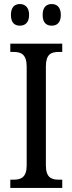

<svg xmlns="http://www.w3.org/2000/svg" viewBox="-20 -930 358 950"><path d="M236 -803C260 -803 281 -816 281 -856C281 -896 260 -910 236 -910C211 -910 191 -896 191 -856C191 -816 211 -803 236 -803ZM78 -803C102 -803 124 -816 124 -856C124 -896 102 -910 78 -910C54 -910 34 -896 34 -856C34 -816 54 -803 78 -803ZM31 0H288V-41H271C234 -41 207 -52 207 -112V-601C207 -662 233 -673 271 -673H288V-714H31V-673H48C83 -673 112 -662 112 -601V-111C112 -52 83 -41 48 -41H31Z"/></svg>

Font: Noto Serif Lao Cond
Style: Regular
Weight: 400
Width: 3
Designer: Monotype Design Team
Foundry: Monotype Imaging Inc.
Version: Version 2.004